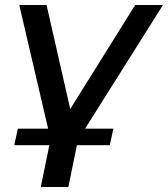

<svg xmlns="http://www.w3.org/2000/svg" viewBox="-20 -552 671 767"><path d="M182 4 57 -532H166L260.5 -116.5L520 -532H631L291.5 7L253 195H143ZM51.3 -38H432.9L418.6 28H37Z"/></svg>

Font: Argentum Sans
Style: Italic
Weight: 400
Italic angle: -11.3099°
Designer: Julieta Ulanovsky, Owen Earl, Rasmus Andersson, Cristiano Sobral
Foundry: The Argentum Sans Project Authors
Version: Version 3.131; ttfautohint (v1.8.4.7-5d5b-dirty)